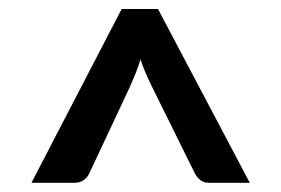

<svg xmlns="http://www.w3.org/2000/svg" viewBox="-20 -743 620 423"><path d="M328.1 -723.1 530.3 -340.3H439.9Q428.7 -340.3 420.9 -346.7Q413.6 -352.5 409.2 -361.3L314 -553.7Q297.4 -587.4 289.6 -612.3Q288.1 -606 279.8 -584Q269 -558.1 267.1 -553.7L176.8 -361.3Q172.9 -352.5 165 -346.7Q156.2 -340.3 144.5 -340.3H49.3L248 -723.1Z"/></svg>

Font: Lato-SemiBold
Style: Bold
Weight: 500
Designer: Lukasz Dziedzic with Adam Twardoch and Botio Nikoltchev
Foundry: tyPoland Lukasz Dziedzic
Version: ""